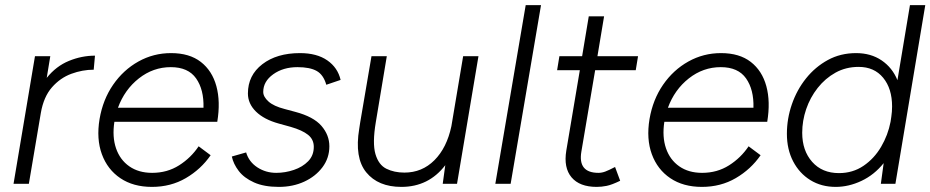

<svg xmlns="http://www.w3.org/2000/svg" viewBox="-20 -720 3644 752"><path d="M33 0 117 -500H177L163 -415Q200 -461 250 -481.5Q300 -502 352 -502L347 -447Q303 -447 259.5 -431Q216 -415 183.5 -378Q151 -341 140 -278L93 0Z M575 12Q502 12 451.5 -22Q401 -56 379 -116Q357 -176 370 -254Q383 -330 423 -388Q463 -446 522 -479Q581 -512 650 -512Q722 -512 766.5 -477.5Q811 -443 827.5 -382.5Q844 -322 831 -243H428Q419 -184 434.5 -139Q450 -94 486.5 -68.5Q523 -43 576 -43Q635 -43 681.5 -72.5Q728 -102 758 -147L805 -112Q767 -57 708 -22.5Q649 12 575 12ZM442 -298H777Q779 -369 748 -413Q717 -457 649 -457Q580 -457 524 -413Q468 -369 442 -298Z M1072 12Q1014 12 975 -5.5Q936 -23 915 -50.5Q894 -78 888 -107L944 -123Q955 -86 988 -64.5Q1021 -43 1062 -43Q1097 -43 1131 -54.5Q1165 -66 1187 -88.5Q1209 -111 1209 -145Q1209 -174 1186.5 -192Q1164 -210 1119 -223L1072 -236Q1014 -252 982.5 -283Q951 -314 951 -354Q951 -425 1007.5 -468.5Q1064 -512 1155 -512Q1221 -512 1262 -483.5Q1303 -455 1314 -407L1258 -388Q1247 -427 1220.5 -442Q1194 -457 1145 -457Q1089 -457 1050 -429Q1011 -401 1011 -360Q1011 -341 1031.5 -322.5Q1052 -304 1095 -293L1136 -282Q1208 -263 1239 -227Q1270 -191 1270 -147Q1270 -101 1243 -65Q1216 -29 1171.5 -8.5Q1127 12 1072 12Z M1452 -242Q1438 -159 1450.5 -116.5Q1463 -74 1493.5 -59Q1524 -44 1564 -44Q1633 -44 1681.5 -92.5Q1730 -141 1748 -226L1794 -500H1854L1770 0H1714L1724 -73Q1659 12 1552 12Q1461 12 1414.5 -45Q1368 -102 1387 -216L1391 -242L1435 -500H1495Z M1920 0 2039 -700H2099L1980 0Z M2317 12Q2250 12 2218.5 -25.5Q2187 -63 2198 -130L2251 -445H2162L2171 -500H2260L2286 -656H2346L2320 -500H2479L2470 -445H2311L2257 -126Q2243 -43 2324 -43Q2337 -43 2350.5 -48Q2364 -53 2389 -66L2409 -12Q2376 4 2356 8Q2336 12 2317 12Z M2729 12Q2656 12 2605.5 -22Q2555 -56 2533 -116Q2511 -176 2524 -254Q2537 -330 2577 -388Q2617 -446 2676 -479Q2735 -512 2804 -512Q2876 -512 2920.5 -477.5Q2965 -443 2981.5 -382.5Q2998 -322 2985 -243H2582Q2573 -184 2588.5 -139Q2604 -94 2640.5 -68.5Q2677 -43 2730 -43Q2789 -43 2835.5 -72.5Q2882 -102 2912 -147L2959 -112Q2921 -57 2862 -22.5Q2803 12 2729 12ZM2596 -298H2931Q2933 -369 2902 -413Q2871 -457 2803 -457Q2734 -457 2678 -413Q2622 -369 2596 -298Z M3253 12Q3197 12 3154 -14.5Q3111 -41 3086.5 -88Q3062 -135 3062 -196Q3062 -255 3081.5 -311.5Q3101 -368 3137 -413Q3173 -458 3222.5 -485Q3272 -512 3333 -512Q3391 -512 3433 -483.5Q3475 -455 3495 -406L3544 -700H3604L3487 0H3430L3441 -81Q3404 -35 3354 -11.5Q3304 12 3253 12ZM3266 -42Q3320 -42 3362 -70.5Q3404 -99 3431 -145Q3458 -191 3468 -243L3471 -263Q3474 -283 3474 -303Q3474 -373 3439 -415.5Q3404 -458 3343 -458Q3293 -458 3252.5 -435.5Q3212 -413 3182.5 -375.5Q3153 -338 3137.5 -292.5Q3122 -247 3122 -200Q3122 -130 3161 -86Q3200 -42 3266 -42Z"/></svg>

Font: Figtree Light
Style: Italic
Weight: 300
Italic angle: -9.5°
Foundry: Erik Kennedy
Version: Version 2.001; ttfautohint (v1.8.4.7-5d5b);gftools[0.9.27]